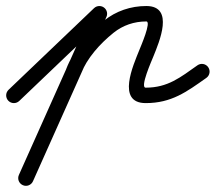

<svg xmlns="http://www.w3.org/2000/svg" viewBox="-45 -309 699 622"><path d="M17.3 18.1C17.3 18.1 17.3 18.1 17.3 18.1C60.3 -23 103.3 -64 146.3 -105.1C195.6 -152.2 244.9 -199.3 294.3 -246.4C304.3 -255.9 304.6 -271.8 295.1 -281.7C285.5 -291.7 269.7 -292.1 259.7 -282.6C259.7 -282.6 259.7 -282.6 259.7 -282.6C210.4 -235.5 161.1 -188.4 111.7 -141.3C68.7 -100.2 25.7 -59.1 -17.3 -18.1C-27.3 -8.5 -27.6 7.3 -18.1 17.3C-8.5 27.3 7.3 27.6 17.3 18.1ZM287.2 -287.3C274.6 -292.9 259.8 -287.3 254.2 -274.7C174.8 -97.2 95.5 80.3 16.2 257.8C10.5 270.4 16.2 285.2 28.8 290.8C41.4 296.5 56.2 290.8 61.8 278.2C61.8 278.2 61.8 278.2 61.8 278.2C141.2 100.7 220.5 -76.8 299.8 -254.3C305.5 -266.9 299.8 -281.7 287.2 -287.3ZM216.3 -68C216.3 -68 216.3 -68 216.3 -68C236.8 -121.1 278.9 -167.4 322.7 -202.7C353.3 -227.3 389.8 -239.5 429 -239.5C446.3 -239.5 411.1 -158.9 405.8 -145.5C387.5 -99.6 330.9 25 427 25C510.6 25 559.4 -11.4 623.4 -56.6C634.7 -64.5 637.4 -80.1 629.4 -91.4C621.5 -102.7 605.9 -105.4 594.6 -97.4C539.7 -58.7 498.9 -25 427 -25C407.3 -25 446.5 -112.6 452.2 -126.9C470.2 -171.8 521.5 -289.5 429 -289.5C378.4 -289.5 330.8 -273.4 291.3 -241.6C240.6 -200.8 193.3 -147.4 169.7 -86C164.7 -73.1 171.1 -58.6 184 -53.7C196.9 -48.7 211.4 -55.1 216.3 -68Z"/></svg>

Font: FRB American Cursive Guidelines Semibold
Style: Italic
Weight: 600
Italic angle: -25°
Version: Version 2.0;Modular Font Editor K font №1